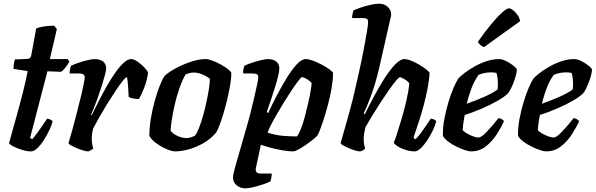

<svg xmlns="http://www.w3.org/2000/svg" viewBox="-20 -820 3227 1040"><path d="M149 0Q126 0 98.5 -8.5Q71 -17 51 -27.5Q31 -38 29 -45Q49 -118 69.5 -190.5Q90 -263 106 -327Q122 -391 130 -435L53 -447Q53 -463 55.5 -477.5Q58 -492 61 -498L128 -501Q139 -502 143.5 -507Q148 -512 150 -524L176 -666Q189 -672 217 -676.5Q245 -681 273 -681L288 -663L250 -500H346L356 -487Q348 -471 334.5 -454Q321 -437 310 -431L237 -434L143 -73L154 -66Q164 -76 179 -96Q194 -116 209 -138.5Q224 -161 235 -177Q244 -177 253.5 -172Q263 -167 265 -163Q260 -142 247 -114.5Q234 -87 217 -60.5Q200 -34 182 -17Q164 0 149 0Z M458 0Q444 0 419.5 -8.5Q395 -17 374 -27.5Q353 -38 351 -45Q359 -71 371 -113.5Q383 -156 395.5 -206Q408 -256 420 -304Q428 -337 433.5 -365Q439 -393 439 -402Q439 -422 408 -422H357Q357 -433 359.5 -445Q362 -457 365 -464Q379 -471 404 -479.5Q429 -488 454 -494Q479 -500 493 -500Q521 -500 538 -487Q555 -474 555 -449Q555 -438 548 -412Q541 -386 531 -354Q521 -322 509.5 -290Q498 -258 488 -233Q478 -208 473 -199L477 -196Q493 -230 514 -271Q535 -312 558 -352.5Q581 -393 604.5 -426.5Q628 -460 650 -480Q672 -500 690 -500Q706 -500 727 -485Q748 -470 764 -452.5Q780 -435 782 -426Q776 -383 761.5 -346Q747 -309 733 -284Q711 -284 697 -287.5Q683 -291 677 -295Q676 -322 673.5 -355.5Q671 -389 668 -402Q661 -402 645 -382Q629 -362 607.5 -330Q586 -298 563 -261Q540 -224 519.5 -188Q499 -152 485 -125Q477 -97 477 -69Q477 -43 485 -15Q480 -11 472.5 -6.5Q465 -2 458 0Z M928 0Q912 0 883.5 -12Q855 -24 827.5 -43.5Q800 -63 789 -84Q789 -128 797 -177.5Q805 -227 818 -273Q831 -319 845 -355Q859 -391 871 -408Q881 -419 905 -434.5Q929 -450 961.5 -465Q994 -480 1028.5 -490Q1063 -500 1094 -500Q1108 -500 1130 -492Q1152 -484 1174.5 -471.5Q1197 -459 1213.5 -446.5Q1230 -434 1233 -425Q1233 -394 1225 -349Q1217 -304 1204.5 -256Q1192 -208 1178 -166.5Q1164 -125 1151 -102Q1123 -69 1085 -46.5Q1047 -24 1005.5 -12Q964 0 928 0ZM989 -72Q1009 -72 1036 -85Q1047 -99 1058.5 -128.5Q1070 -158 1080.5 -195.5Q1091 -233 1099 -271Q1107 -309 1112 -341.5Q1117 -374 1117 -393Q1100 -407 1075.5 -417Q1051 -427 1031 -427Q1009 -427 985 -417Q966 -383 951 -339.5Q936 -296 926 -251.5Q916 -207 910.5 -170.5Q905 -134 904 -113Q914 -97 940 -84.5Q966 -72 989 -72Z M1309 200Q1281 200 1261.5 183.5Q1242 167 1242 140Q1242 128 1253 87.5Q1264 47 1281.5 -12Q1299 -71 1317 -136Q1328 -173 1338.5 -215Q1349 -257 1358 -296Q1367 -335 1373 -363.5Q1379 -392 1379 -402Q1379 -414 1371 -418Q1363 -422 1349 -422H1297Q1296 -434 1299 -447.5Q1302 -461 1304 -464Q1318 -471 1343 -479.5Q1368 -488 1393 -494Q1418 -500 1432 -500Q1459 -500 1476 -487Q1493 -474 1493 -449Q1493 -433 1485 -401.5Q1477 -370 1465 -332.5Q1453 -295 1442 -262.5Q1431 -230 1425 -213L1433 -208Q1453 -252 1479 -302Q1505 -352 1533 -397.5Q1561 -443 1587.5 -471.5Q1614 -500 1636 -500Q1652 -500 1676 -491Q1700 -482 1724.5 -469Q1749 -456 1765.5 -443.5Q1782 -431 1784 -425Q1784 -389 1776.5 -345Q1769 -301 1757.5 -257Q1746 -213 1734 -176Q1722 -139 1712.5 -114.5Q1703 -90 1700 -87Q1694 -79 1676.5 -65Q1659 -51 1637.5 -36Q1616 -21 1597 -10.5Q1578 0 1568 0Q1537 0 1488 -10Q1439 -20 1393 -36L1367 86Q1362 105 1369.5 112.5Q1377 120 1393 120H1452Q1452 132 1449.5 144Q1447 156 1445 162Q1431 170 1405.5 178.5Q1380 187 1353.5 193.5Q1327 200 1309 200ZM1588 -81Q1598 -92 1609.5 -121Q1621 -150 1631 -187.5Q1641 -225 1649.5 -262.5Q1658 -300 1663 -329.5Q1668 -359 1668 -370Q1659 -382 1641.5 -392Q1624 -402 1615 -402Q1611 -402 1596.5 -383Q1582 -364 1561.5 -333.5Q1541 -303 1519 -267.5Q1497 -232 1477.5 -198Q1458 -164 1445 -138Q1432 -112 1430 -101Q1476 -87 1515.5 -84Q1555 -81 1588 -81Z M1931 0Q1917 0 1892.5 -8.5Q1868 -17 1847.5 -27.5Q1827 -38 1825 -45Q1829 -59 1837 -87Q1845 -115 1855 -150Q1865 -185 1874.5 -220.5Q1884 -256 1892 -287Q1907 -351 1922 -417.5Q1937 -484 1948.5 -543.5Q1960 -603 1967 -645Q1974 -687 1974 -703Q1974 -714 1967 -718Q1960 -722 1947 -722H1887Q1887 -734 1890 -746Q1893 -758 1895 -764Q1910 -771 1935.5 -779.5Q1961 -788 1988 -794Q2015 -800 2034 -800Q2062 -800 2080.5 -782.5Q2099 -765 2099 -741Q2099 -736 2095 -720.5Q2091 -705 2085 -677L2036 -461Q2015 -369 1989.5 -301Q1964 -233 1950 -205L1956 -201Q1977 -244 2004.5 -295.5Q2032 -347 2061.5 -393.5Q2091 -440 2119.5 -470Q2148 -500 2170 -500Q2186 -500 2208 -491Q2230 -482 2252 -469Q2274 -456 2289.5 -443.5Q2305 -431 2307 -425Q2305 -388 2296.5 -343.5Q2288 -299 2276 -253.5Q2264 -208 2251.5 -169.5Q2239 -131 2230 -105Q2221 -79 2220 -73L2231 -66Q2242 -76 2257 -96Q2272 -116 2287 -138Q2302 -160 2313 -177Q2322 -177 2331.5 -172.5Q2341 -168 2343 -163Q2338 -142 2325 -114.5Q2312 -87 2294.5 -60.5Q2277 -34 2259 -17Q2241 0 2226 0Q2203 0 2177.5 -8Q2152 -16 2134 -27.5Q2116 -39 2113 -47Q2118 -58 2129.5 -93Q2141 -128 2155 -175.5Q2169 -223 2181 -274Q2193 -325 2197 -369Q2187 -382 2169.5 -392Q2152 -402 2146 -402Q2141 -402 2125 -383Q2109 -364 2087 -332.5Q2065 -301 2041 -264.5Q2017 -228 1995.5 -192.5Q1974 -157 1959 -130Q1955 -114 1952.5 -98Q1950 -82 1950 -66Q1950 -42 1958 -15Q1946 -3 1931 0Z M2531 0Q2519 0 2498 -7Q2477 -14 2452.5 -26Q2428 -38 2408 -53Q2388 -68 2379 -84Q2378 -129 2387 -176Q2396 -223 2409 -266.5Q2422 -310 2436.5 -343.5Q2451 -377 2462 -394Q2471 -405 2493.5 -422.5Q2516 -440 2547 -458Q2578 -476 2613.5 -488Q2649 -500 2684 -500Q2700 -500 2722 -489Q2744 -478 2761.5 -464Q2779 -450 2780 -441Q2776 -409 2761.5 -372Q2747 -335 2733 -316Q2715 -297 2676 -274.5Q2637 -252 2589 -231.5Q2541 -211 2497 -197Q2491 -164 2489 -147.5Q2487 -131 2486 -116Q2492 -107 2508.5 -97.5Q2525 -88 2542.5 -81.5Q2560 -75 2572 -75Q2587 -75 2617 -106.5Q2647 -138 2680 -180Q2689 -180 2698.5 -174Q2708 -168 2710 -163Q2695 -130 2670.5 -92Q2646 -54 2611.5 -27Q2577 0 2531 0ZM2508 -258Q2559 -276 2603 -295.5Q2647 -315 2675 -335Q2677 -350 2677 -365Q2677 -381 2675 -397Q2673 -413 2669 -425Q2661 -427 2653.5 -427.5Q2646 -428 2639 -428Q2605 -428 2573 -415Q2549 -383 2533.5 -341Q2518 -299 2508 -258ZM2602 -565Q2591 -568 2581 -577Q2571 -586 2569 -594Q2605 -646 2639 -687Q2673 -728 2699 -751.5Q2725 -775 2736 -775Q2746 -775 2760 -764Q2774 -753 2784.5 -737Q2795 -721 2797 -705Z M2938 0Q2926 0 2905 -7Q2884 -14 2859.5 -26Q2835 -38 2815 -53Q2795 -68 2786 -84Q2785 -129 2794 -176Q2803 -223 2816 -266.5Q2829 -310 2843.5 -343.5Q2858 -377 2869 -394Q2878 -405 2900.5 -422.5Q2923 -440 2954 -458Q2985 -476 3020.5 -488Q3056 -500 3091 -500Q3107 -500 3129 -489Q3151 -478 3168.5 -464Q3186 -450 3187 -441Q3183 -409 3168.5 -372Q3154 -335 3140 -316Q3122 -297 3083 -274.5Q3044 -252 2996 -231.5Q2948 -211 2904 -197Q2898 -164 2896 -147.5Q2894 -131 2893 -116Q2899 -107 2915.5 -97.5Q2932 -88 2949.5 -81.5Q2967 -75 2979 -75Q2994 -75 3024 -106.5Q3054 -138 3087 -180Q3096 -180 3105.5 -174Q3115 -168 3117 -163Q3102 -130 3077.5 -92Q3053 -54 3018.5 -27Q2984 0 2938 0ZM2915 -258Q2966 -276 3010 -295.5Q3054 -315 3082 -335Q3084 -350 3084 -365Q3084 -381 3082 -397Q3080 -413 3076 -425Q3068 -427 3060.5 -427.5Q3053 -428 3046 -428Q3012 -428 2980 -415Q2956 -383 2940.5 -341Q2925 -299 2915 -258Z"/></svg>

Font: Texturina
Style: Bold Italic
Weight: 700
Italic angle: -11°
Designer: Guillermo Torres Carreño
Foundry: Omnibus-Type
Version: Version 1.002; ttfautohint (v1.8.3)